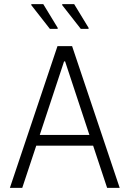

<svg xmlns="http://www.w3.org/2000/svg" viewBox="-20 -912 629 932"><path d="M259 -688H330L561 0H500L432 -205H156L88 0H28ZM414 -257 296 -614H291L173 -257ZM260 -772H222L132 -887V-892H190L260 -777ZM410 -772H372L282 -887V-892H340L410 -777Z"/></svg>

Font: Saira SemiCondensed Light
Style: Regular
Weight: 300
Width: 4
Designer: Hector Gatti with collaboration of the Omnibus-Type team
Foundry: Omnibus-Type
Version: Version 0.072; ttfautohint (v1.8)